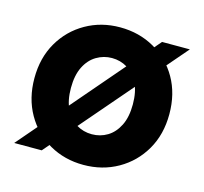

<svg xmlns="http://www.w3.org/2000/svg" viewBox="-82 -599 744 701"><g transform="rotate(15 290.0 -248.0)"><path d="M25 0 451 -496H556L129 0ZM289 12Q218 12 160 -21Q102 -54 68.5 -113Q35 -172 35 -248Q35 -325 69 -383.5Q103 -442 161 -475Q219 -508 290 -508Q362 -508 420 -475Q478 -442 511.5 -383.5Q545 -325 545 -248Q545 -171 511 -112.5Q477 -54 419 -21Q361 12 289 12ZM290 -104Q322 -104 348.5 -120Q375 -136 391 -168Q407 -200 407 -248Q407 -296 391 -328Q375 -360 348.5 -376Q322 -392 290 -392Q259 -392 232 -376Q205 -360 189 -328Q173 -296 173 -248Q173 -200 189 -168Q205 -136 231.5 -120Q258 -104 290 -104Z"/></g></svg>

Font: DM Sans 28pt
Style: Bold
Weight: 700
Version: Version 4.004;gftools[0.9.30]